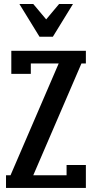

<svg xmlns="http://www.w3.org/2000/svg" viewBox="-20 -932 463 952"><path d="M341.8 -912.1 242.2 -750H175.8L76.2 -912.1H145L209 -835.9L272.9 -912.1ZM405.8 -680.2V-617.2H383.8L145 -63H310.1V-113.8H405.8V0H9.8V-63H32.2L271 -617.2H132.8V-565.9H36.1V-680.2Z"/></svg>

Font: Margherita Bold
Style: Regular
Weight: 700
Designer: James Puckett
Foundry: Dunwich Type Founders
Version: Version 1.008;hotconv 1.0.109;makeotfexe 2.5.65596